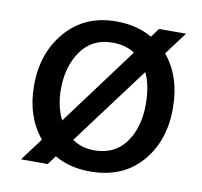

<svg xmlns="http://www.w3.org/2000/svg" viewBox="-64 -582 692 659"><g transform="rotate(10 281.5 -252.5)"><path d="M533 -253Q533 -139 468 -65Q403 9 290 9Q219 9 166 -22L143 9H50L109 -70Q50 -141 50 -249Q50 -363 116 -438.5Q182 -514 290 -514Q363 -514 416 -483L439 -514H533L474 -435Q533 -364 533 -253ZM143 -252Q143 -193 166 -147L368 -419Q336 -440 290 -440Q220 -440 181.5 -386Q143 -332 143 -252ZM291 -65Q363 -65 401 -117.5Q439 -170 439 -251Q439 -317 418 -360L215 -88Q247 -65 291 -65Z"/></g></svg>

Font: Hind Madurai Medium
Style: Regular
Weight: 500
Designer: Jyotish Sonowal
Foundry: Indian Type Foundry
Version: Version 1.001;PS 1.0;hotconv 1.0.86;makeotf.lib2.5.63406; tt